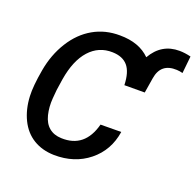

<svg xmlns="http://www.w3.org/2000/svg" viewBox="-132 -891 1059 1039"><g transform="rotate(20 397.5 -371.0)"><path d="M583 -231.9Q565.9 -121.1 483.4 -54.7Q400.9 11.7 282.7 9.8Q214.8 8.3 163.8 -22.7Q112.8 -53.7 84.2 -112.3Q55.7 -170.9 52.2 -245.1Q49.3 -301.8 66.4 -398.9Q83 -493.7 129.9 -568.6Q176.8 -643.6 245.4 -682.6Q314 -721.7 398.4 -720.7Q509.3 -720.7 571.8 -658.2Q626.5 -753.4 730 -752.4Q759.3 -752.4 795.4 -743.7L785.2 -645Q769.5 -649.4 751 -650.4Q658.2 -654.8 643.6 -563.5L629.4 -476.1L512.2 -475.6Q509.8 -550.3 480.2 -585Q450.7 -619.6 392.1 -621.1Q312.5 -623.5 258.8 -564Q205.1 -504.4 186.5 -390.6L176.8 -325.7L172.4 -275.9Q168.5 -225.6 179.4 -181.4Q190.4 -137.2 218.3 -114Q246.1 -90.8 289.1 -89.4Q425.3 -84 463.9 -231Z"/></g></svg>

Font: Roboto Medium
Style: Italic
Weight: 500
Italic angle: -12°
Designer: Google
Version: Version 2.134; 2016